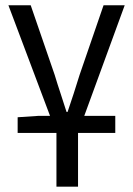

<svg xmlns="http://www.w3.org/2000/svg" viewBox="-20 -506 507 731"><path d="M47.2 0V-59.6L125.2 -64.8H418.9V0ZM194.9 204.8V0L12 -486H96.9L188.2 -220.8Q199 -184.9 210.8 -149.6Q222.5 -114.3 233.3 -79.9H237.3Q248.7 -114.3 260.5 -149.6Q272.2 -184.9 283 -220.8L374.3 -486H454.8L277.1 0V204.8Z"/></svg>

Font: Source Sans 3
Style: Regular
Weight: 200
Designer: Paul D. Hunt
Foundry: Adobe
Version: Version 3.046;hotconv 1.0.118;makeotfexe 2.5.65603